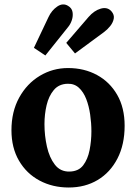

<svg xmlns="http://www.w3.org/2000/svg" viewBox="-20 -819 606 855"><path d="M286 16Q214 16 156 -15Q98 -46 64.5 -103.5Q31 -161 31 -239Q31 -322 65.5 -384.5Q100 -447 157.5 -481.5Q215 -516 283 -516Q355 -516 412 -485Q469 -454 502 -396.5Q535 -339 535 -259Q535 -175 503 -113Q471 -51 415 -17.5Q359 16 286 16ZM290 -55Q330 -56 350.5 -83Q371 -110 379 -151Q387 -192 387 -234Q387 -271 381.5 -309Q376 -347 364 -378Q352 -409 331.5 -428Q311 -447 281 -446Q242 -445 219.5 -418Q197 -391 187.5 -350.5Q178 -310 178 -266Q178 -215 189 -166Q200 -117 224.5 -85.5Q249 -54 290 -55ZM182 -572 131 -606 196 -743Q210 -773 235 -790Q260 -807 283 -793Q300 -783 303 -765.5Q306 -748 300 -729.5Q294 -711 282 -697ZM314 -581 275 -628 374 -743Q399 -772 428.5 -780.5Q458 -789 476 -769Q490 -753 486.5 -735.5Q483 -718 470.5 -702.5Q458 -687 443 -676Z"/></svg>

Font: Lora
Style: Bold
Weight: 700
Designer: Olga Karpushina, Alexei Vanyashin (Cyrillic)
Foundry: Cyreal
Version: Version 3.006; ttfautohint (v1.8.4.7-5d5b);gftools[0.9.30]